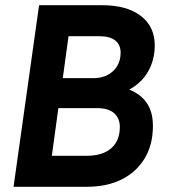

<svg xmlns="http://www.w3.org/2000/svg" viewBox="-20 -717 651 737"><path d="M32 0 130 -697H372Q467 -697 520.5 -656Q574 -615 574 -543Q574 -488 549 -443.5Q524 -399 476 -373Q520 -356 543.5 -321.5Q567 -287 567 -234Q567 -161 535 -108.5Q503 -56 446.5 -28Q390 0 313 0ZM179 -119H313Q374 -119 407 -148Q440 -177 440 -230Q440 -263 418 -282.5Q396 -302 352 -302H204ZM221 -417H339Q369 -417 392.5 -429Q416 -441 429.5 -463Q443 -485 443 -515Q443 -545 422.5 -561.5Q402 -578 362 -578H243Z"/></svg>

Font: Hanken Grotesk
Style: Bold Italic
Weight: 700
Italic angle: -8°
Designer: Alfredo Marco Pradil
Foundry: Hanken Design Co.
Version: Version 3.013